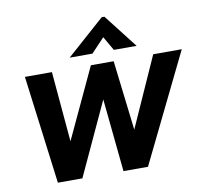

<svg xmlns="http://www.w3.org/2000/svg" viewBox="-85 -886 1049 980"><g transform="rotate(-10 439.0 -396.5)"><path d="M264 0H137L65 -561H205L237 -197L407 -561H525L568 -199L730 -561H878L604 0H477L439 -378ZM425 -618H307L504 -793H518L654 -618H536L494 -691Z"/></g></svg>

Font: Open Sauce One
Style: Bold Italic
Weight: 700
Italic angle: -10°
Designer: Alfredo Marco Pradil
Foundry: Creative Sauce Fz LLC
Version: Version 1.477